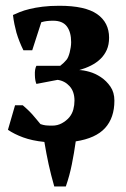

<svg xmlns="http://www.w3.org/2000/svg" viewBox="-20 -488 442 672"><path d="M163.1 -48.3Q181.2 -48.3 196.5 -56.6Q211.9 -64.9 222.7 -77.6Q232.4 -89.4 236.6 -104.7Q240.7 -120.1 240.7 -135.7Q240.7 -167.5 223.6 -186.3Q206.5 -205.1 181.6 -208.5L107.4 -194.3Q102.5 -206.1 102.1 -225.1Q101.1 -245.6 107.4 -257.8H190.9Q197.8 -263.2 203.1 -268.3Q208.5 -273.4 212.9 -278.8Q215.8 -282.2 218.8 -289.1Q221.7 -295.9 223.9 -304.4Q226.1 -313 227.5 -322.3Q229 -331.5 229 -340.3Q229 -375.5 214.1 -395.5Q199.2 -415.5 166 -415.5Q153.8 -415.5 144 -414.3Q134.3 -413.1 124.5 -410.2L92.8 -312H62Q46.9 -342.3 37.6 -373.5Q33.7 -387.7 30.5 -403.3Q27.3 -418.9 25.4 -435.5Q35.6 -440.4 49.8 -446Q64 -451.7 83.7 -456.5Q103.5 -461.4 129.2 -464.6Q154.8 -467.8 188 -467.8Q278.3 -467.8 320.1 -438.5Q361.8 -409.2 361.8 -356Q361.8 -332 353.8 -313.7Q345.7 -295.4 331.5 -281.7Q317.4 -268.1 298.3 -258.5Q279.3 -249 257.3 -242.7Q271.5 -242.7 292.5 -236.8Q313.5 -231 333 -218Q352.5 -205.1 366.5 -184.8Q380.4 -164.6 380.4 -135.7Q380.4 -75.7 347.7 -39.8Q314.9 -3.9 245.1 6.8Q239.3 48.3 231.4 87.4Q223.6 126.5 210.4 164.6H169.9Q158.2 123.5 150.1 86.7Q142.1 49.8 135.3 8.8Q92.3 4.4 61 -7.1Q29.8 -18.6 7.8 -33.7L32.7 -119.6H59.6Q65.9 -114.3 74.7 -106.2Q83.5 -98.1 92.8 -87.9Q100.1 -79.6 107.2 -71Q114.3 -62.5 121.6 -53.7Q131.3 -50.3 139.4 -49.3Q147.5 -48.3 163.1 -48.3Z"/></svg>

Font: PT Astra Serif
Style: Bold
Weight: 700
Designer: A.Korolkova, I. Chaeva
Foundry: ParaType Ltd
Version: Version 1.002